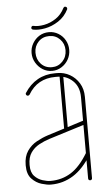

<svg xmlns="http://www.w3.org/2000/svg" viewBox="-56 -843 499 884"><g transform="rotate(-5 193.5 -401.0)"><path d="M334 -9Q334 -5 331.5 -2.5Q329 0 325 0Q321 0 318.5 -2.5Q316 -5 316 -9V-385Q316 -433 287 -460.5Q258 -488 217 -488H206Q165 -488 133.5 -470.5Q102 -453 81 -417Q78 -413 73 -413Q69 -413 66.5 -416Q64 -419 64 -422Q64 -425 65 -426Q90 -465 125.5 -485Q161 -505 206 -505H217Q248 -505 274.5 -490Q301 -475 317.5 -448Q334 -421 334 -385ZM317 -128Q318 -130 320 -131Q322 -132 325 -132Q329 -132 331 -129.5Q333 -127 333 -124Q333 -122 333 -121Q333 -120 333 -119Q294 -55 247 -25.5Q200 4 144 4Q144 4 143 4Q142 4 142 4Q126 4 100.5 -3.5Q75 -11 55 -32Q35 -53 35 -93Q35 -93 35 -94Q35 -95 35 -96Q35 -135 52.5 -160.5Q70 -186 96.5 -200.5Q123 -215 148 -223L322 -278Q323 -278 323.5 -278Q324 -278 325 -278Q328 -278 331 -275.5Q334 -273 334 -269Q334 -267 332 -264.5Q330 -262 327 -260L154 -206Q129 -198 106 -185.5Q83 -173 68 -151.5Q53 -130 53 -96Q53 -95 53 -94Q53 -93 53 -93Q53 -60 69 -43Q85 -26 106.5 -19.5Q128 -13 142 -13Q142 -13 143 -13Q144 -13 144 -13Q196 -13 238 -39.5Q280 -66 317 -128ZM243 -240Q243 -236 240.5 -234Q238 -232 235 -232Q231 -232 228.5 -234Q226 -236 226 -240V-495Q226 -499 228.5 -501Q231 -503 235 -503Q238 -503 240.5 -501Q243 -499 243 -495ZM195 -517Q170 -517 150.5 -529.5Q131 -542 119 -562.5Q107 -583 107 -607Q107 -631 119 -651.5Q131 -672 150.5 -684Q170 -696 195 -696Q218 -696 238 -684Q258 -672 269.5 -651.5Q281 -631 281 -607Q281 -583 269.5 -562.5Q258 -542 238 -529.5Q218 -517 195 -517ZM195 -534Q224 -534 244 -555Q264 -576 264 -607Q264 -637 244 -657.5Q224 -678 195 -678Q164 -678 144.5 -657.5Q125 -637 125 -607Q125 -576 144.5 -555Q164 -534 195 -534ZM271 -801Q273 -804 275.5 -805.5Q278 -807 281 -806Q285 -805 287 -802Q289 -799 288 -795Q288 -795 288 -794.5Q288 -794 288 -794Q271 -760 241 -740.5Q211 -721 179 -715Q147 -709 123 -714Q119 -715 117 -718Q115 -721 116 -724Q117 -728 119.5 -730Q122 -732 126 -731Q148 -726 176.5 -731.5Q205 -737 230.5 -754Q256 -771 271 -801Z"/></g></svg>

Font: Libertine-Super Thin
Style: Regular
Weight: 100
Designer: Bastien Sozeau
Foundry: NBR — Bastien Sozeau
Version: Version 2.003;gftools[0.9.33]